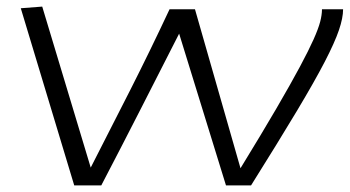

<svg xmlns="http://www.w3.org/2000/svg" viewBox="-20 -562 1060 582"><path d="M741 0H665L523 -460Q467 -350 406.5 -231.5Q346 -113 287 0H205L43 -537L108 -542L255 -54Q316 -173 375.5 -290.5Q435 -408 494 -534H571L709 -52Q774 -158 818 -233.5Q862 -309 889 -359.5Q916 -410 930.5 -442.5Q945 -475 950.5 -496Q956 -517 956 -534H1020Q1020 -508 1007.5 -471Q995 -434 964.5 -375Q934 -316 879.5 -225Q825 -134 741 0Z"/></svg>

Font: Georama ExtraExtended Light
Style: Italic
Weight: 300
Width: 8
Italic angle: -9°
Designer: Jean-Baptiste Levee
Foundry: Production Type
Version: Version 1.000